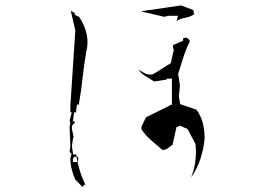

<svg xmlns="http://www.w3.org/2000/svg" viewBox="-20 -719 1040 722"><path d="M301.3 -23.9Q274.9 -78.1 266.6 -138.2H254.9L250.5 -168.9L254.9 -201.7H257.3L250.5 -233.9V-246.1L261.2 -257.8V-262.2H258.8H253.9L258.8 -296.4H265.6L269.5 -325.7H276.4Q285.6 -378.4 291.5 -432.6Q297.4 -488.8 308.1 -543.5Q309.1 -551.3 309.1 -559.1Q309.1 -607.9 277.3 -655.8L261.2 -663.1V-670.4L246.1 -678.2L263.2 -605L244.6 -321.3V-296.4H250L241.7 -266.6L244.6 -255.9L241.7 -243.7L244.6 -168.9L241.7 -147.9L249 -141.1L244.6 -124.5Q244.6 -103 249.8 -82.3Q254.9 -61.5 262.7 -44.4L289.1 -17.1H293.5V-23.9ZM715.3 -177.2Q716.8 -161.6 716.8 -152.6Q716.8 -143.6 716.8 -139.6Q715.3 -93.3 698.7 -51.8Q721.7 -85 733.6 -121.6Q745.6 -158.2 749.5 -197.3Q749.5 -248 733.4 -281.7Q727.5 -294.4 718.8 -306.6L657.2 -327.6L652.8 -357.4L656.7 -397.5L649.9 -440.9Q659.7 -472.2 666.7 -494.9Q673.8 -517.6 679.7 -532.2Q685.5 -546.9 692.9 -561.5V-568.8L681.6 -577.6L668.5 -575.2V-568.4V-565.4L632.3 -550.3L629.9 -545.4L633.3 -531.2L622.1 -481.4L556.6 -440.4Q550.3 -438.5 544.9 -438.5Q534.2 -438.5 522.9 -444.3Q511.7 -450.2 501.5 -457Q508.8 -444.8 522.9 -435.5Q541.5 -423.3 559.6 -412.6L606.9 -419.9V-423.3H626.5V-324.7H618.7V-322.3L528.8 -277.8L512.2 -243.2V-231.9Q529.3 -207.5 550 -190.2Q570.8 -172.9 591.3 -154.8Q603.5 -155.3 611.1 -161.6Q618.7 -168 628.9 -174.8L643.6 -240.7L657.2 -246.1L685.5 -233.9ZM273.9 -109.9H254.4V-125.5H258.3V-129.4H273.9ZM613.8 -659.7H649.4L644 -640.6Q659.7 -649.4 677 -652.3Q694.3 -655.3 710 -665L707 -681.2L660.6 -698.7L512.2 -676.8V-675.8L597.7 -655.8Z"/></svg>

Font: Bakudai
Style: Light
Weight: 300
Version: Version 1.48